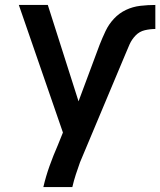

<svg xmlns="http://www.w3.org/2000/svg" viewBox="-20 -550 647 775"><path d="M155 205H272Q278 179 286 154.5Q294 130 303 105Q306 97 309.5 89.5Q313 82 316 74L486 -331Q494 -351 503 -371Q512 -391 527.5 -407Q543 -423 564.5 -428Q586 -433 607 -433V-530Q577 -530 546.5 -526.5Q516 -523 488.5 -510Q461 -497 440 -474.5Q419 -452 406 -424.5Q393 -397 382 -369L297 -141L173 -530H56L234 -15L213 37Q195 78 180 120Q165 162 155 205Z"/></svg>

Font: Iosevka Sparkle Semibold
Style: Regular
Weight: 600
Designer: Belleve Invis
Foundry: Belleve Invis
Version: Version 4.5.0; ttfautohint (v1.8.3)